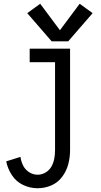

<svg xmlns="http://www.w3.org/2000/svg" viewBox="-20 -789 540 1022"><path d="M255 -569 125 -719 194 -769 299 -628 404 -769 473 -719 343 -569ZM180 213Q140 213 103 195.5Q66 178 43.5 143.5Q21 109 13 70L89 46Q92 70 103 92Q114 114 135 127.5Q156 141 180 141Q203 141 223 129Q243 117 254 97Q265 77 269 55Q273 33 273 10V-458H138V-530H353V10Q353 48 343.5 84.5Q334 121 311 152Q288 183 253 198Q218 213 180 213Z"/></svg>

Font: Iosevka SS08
Style: Regular
Weight: 400
Monospace: yes
Designer: Belleve Invis
Foundry: Belleve Invis
Version: 2.1.0; ttfautohint (v1.8.2)